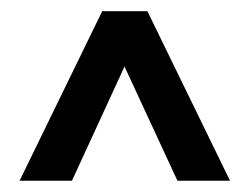

<svg xmlns="http://www.w3.org/2000/svg" viewBox="-20 -732 447 344"><path d="M392.1 -408.2H297.9L203.1 -612.8L108.9 -408.2H15.1L163.1 -711.9H244.1Z"/></svg>

Font: Creato Display Medium
Style: Regular
Weight: 500
Version: Version 1.000